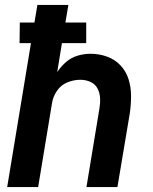

<svg xmlns="http://www.w3.org/2000/svg" viewBox="-20 -755 616 775"><path d="M9 0H134L190 -339Q194 -365 210 -388.5Q226 -412 252 -422.5Q278 -433 304 -433Q326 -433 345 -424.5Q364 -416 373.5 -398Q383 -380 384 -358.5Q385 -337 381 -315L329 0H454L504 -298Q509 -333 509 -368Q509 -403 499 -435Q489 -467 466.5 -491Q444 -515 412 -526.5Q380 -538 345 -538Q320 -538 294 -530.5Q268 -523 247 -505Q226 -487 211 -464L230 -581H328V-664H244L256 -735H131L119 -664H60L59 -581H105Z"/></svg>

Font: Iosevka Sparkle
Style: Bold Italic
Weight: 700
Italic angle: -9°
Designer: Belleve Invis
Foundry: Belleve Invis
Version: Version 4.5.0; ttfautohint (v1.8.3)